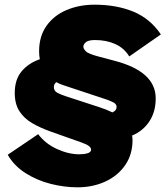

<svg xmlns="http://www.w3.org/2000/svg" viewBox="-20 -732 707 820"><path d="M311 68Q254 68 195.5 53Q137 38 88.5 7Q40 -24 13 -71L143 -159Q174 -118 223.5 -95.5Q273 -73 319 -73Q339 -73 354 -77.5Q369 -82 369 -93Q369 -101 359.5 -108.5Q350 -116 324 -125L194 -171Q152 -186 117.5 -206Q83 -226 63 -257Q43 -288 43 -335Q43 -392 72 -427Q101 -462 150 -479Q147 -496 147 -513Q147 -577 178.5 -621.5Q210 -666 264 -689Q318 -712 384 -712Q477 -712 549 -682.5Q621 -653 667 -585L532 -491Q510 -527 472 -544Q434 -561 386 -561Q358 -561 347 -552Q336 -543 336 -532Q336 -524 346.5 -513Q357 -502 403 -490L471 -472Q645 -426 645 -312Q645 -254 617.5 -213Q590 -172 544 -153Q546 -144 546 -134Q546 -72 514.5 -26.5Q483 19 429.5 43.5Q376 68 311 68ZM405 -274Q436 -264 460 -252Q478 -260 478 -275Q478 -288 463.5 -295Q449 -302 438 -306L251 -368Q235 -373 221 -381Q210 -374 210 -360Q210 -344 224.5 -336Q239 -328 264 -320Z"/></svg>

Font: Prodigy Sans Black
Style: Italic
Weight: 900
Italic angle: -13°
Designer: Wei Huang
Foundry: Wei Huang
Version: Version 1.003; ttfautohint (v1.8.3)